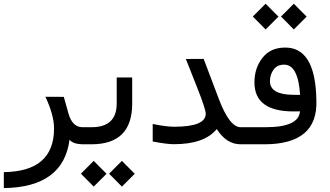

<svg xmlns="http://www.w3.org/2000/svg" viewBox="-26 -759 1734 1010"><path d="M339.8 -24.4Q307.6 226.1 -5.9 230.5V146.5Q258.8 143.1 258.3 -84Q258.3 -152.8 212.9 -250L309.6 -249.5L334 -162.6Q354.5 -89.8 408.2 -89.8H421.9Q431.6 -89.8 431.6 -54.7V-43Q431.6 0 421.9 0H413.6Q357.9 0 339.8 -24.4Z M455.6 0H413.6Q375.5 0 375.5 -43V-52.2Q375.5 -89.8 413.6 -89.8H455.6Q587.9 -89.8 587.9 -214.4V-351.6H669.4V-213.9Q669.4 0 455.6 0ZM547.9 154.7 615.3 87.3 682.7 155.2 615.3 222.6ZM399.6 154.7 467 87.3 534.4 155.2 467 222.6Z M887.7 -0.5Q851.6 -0.5 777.3 -14.6V-106.9Q848.1 -92.3 890.1 -92.3Q1056.2 -92.3 1056.2 -160.6Q1056.2 -184.6 1011.7 -296.9L951.7 -448.7L1045.4 -449.2L1124.5 -240.2Q1181.2 -89.8 1239.7 -89.8H1249.5Q1259.3 -89.8 1259.3 -52.2V-43Q1259.8 0 1249.5 0H1239.7Q1165 0 1114.3 -80.1Q1048.8 0 887.7 -0.5Z M1552.7 -259.8Q1542.5 -419.4 1468.3 -418.9Q1432.1 -418.9 1413.1 -392.6Q1394 -366.2 1394 -332Q1394 -262.2 1513.2 -260.3Q1533.2 -259.8 1552.7 -259.8ZM1637.2 -263.7Q1637.7 -249.5 1638.2 -231.9Q1647.5 0 1365.2 0H1242.2Q1204.1 0 1204.1 -43V-52.2Q1204.1 -89.8 1242.2 -89.8H1370.6Q1546.4 -89.8 1551.8 -173.3L1517.6 -172.9Q1312 -172.9 1312.5 -326.2Q1312.5 -401.4 1355 -455.1Q1397 -508.8 1474.1 -508.8Q1624.5 -509.3 1637.2 -263.7ZM1452.2 -672 1519.6 -739.4 1587 -671.5 1519.6 -604.1ZM1303.9 -672 1371.3 -739.4 1438.7 -671.5 1371.3 -604.1Z"/></svg>

Font: Dirooz
Style: Regular
Weight: 400
Foundry: DejaVu fonts team - Redesigned by Saber Rastikerdar
Version: Version 0.2.1